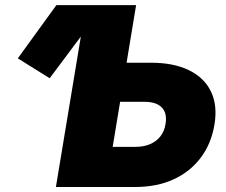

<svg xmlns="http://www.w3.org/2000/svg" viewBox="-20 -748 906 768"><path d="M178.7 -435.1 51.3 -514.6 205.6 -727.5H397.5ZM407.7 -497.1H584.5Q674.8 -497.1 736.1 -467Q797.4 -437 824 -381.6Q850.6 -326.2 837.9 -250Q825.2 -173.3 783 -117.2Q740.7 -61 674.1 -30.5Q607.4 0 520.5 0H203.6L324.2 -727.5H524.4L430.7 -160.6H522.5Q555.2 -160.6 580.3 -171.4Q605.5 -182.1 621.6 -202.6Q637.7 -223.1 642.1 -252Q647 -279.8 639.2 -299.6Q631.3 -319.3 611.1 -330.1Q590.8 -340.8 557.6 -340.8H382.3Z"/></svg>

Font: Inter 24pt Black
Style: Italic
Weight: 900
Italic angle: -9.3988°
Designer: Rasmus Andersson
Foundry: rsms
Version: Version 4.001;git-66647c0bb